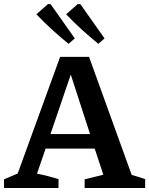

<svg xmlns="http://www.w3.org/2000/svg" viewBox="-24 -935 742 955"><path d="M631 -65Q648 -60 665 -55Q682 -50 698 -44V0H397V-43L490 -66L447 -196H203L160 -71Q188 -66 214.5 -59Q241 -52 267 -44V0H-4V-43L64 -72L275 -652H419ZM227 -268H424L328 -564ZM317 -717Q274 -752 234 -788.5Q194 -825 157 -864L215 -915L228 -914L348 -744ZM465 -717Q422 -752 382 -788.5Q342 -825 305 -864L363 -915L376 -914L496 -744Z"/></svg>

Font: Piazzolla SC SemiBold
Style: Regular
Weight: 600
Designer: Juan Pablo del Peral
Foundry: Huerta Tipografica
Version: Version 1.330